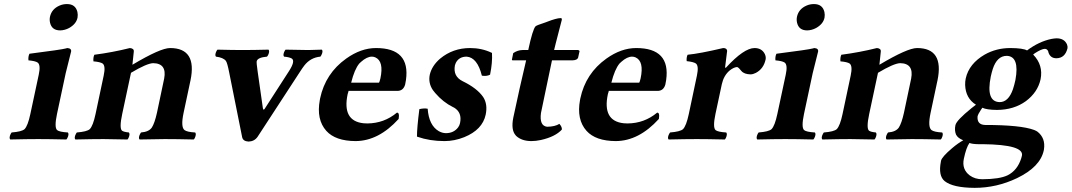

<svg xmlns="http://www.w3.org/2000/svg" viewBox="-20 -678 5224 936"><path d="M257.8 -122.1Q244.1 -57.1 258.3 -43.9Q269 -34.7 311 -32.2Q317.9 -23.9 308.1 -4.4Q305.7 0 303.7 2Q217.8 0 167 0Q113.3 0 29.8 2Q22.9 -6.3 32.2 -25.4Q34.7 -29.8 36.6 -32.2Q85.9 -36.1 99.6 -48.3Q115.7 -64.5 127.9 -122.1L168.9 -314Q179.2 -361.3 163.6 -373Q151.9 -380.9 118.7 -383.8Q116.7 -401.9 123.5 -416Q280.3 -436 301.3 -441.9Q305.2 -442.9 307.6 -443.8Q329.1 -442.4 326.7 -426.8Q326.2 -425.3 300.3 -321.3ZM223.6 -596.2Q231.9 -634.3 270.5 -650.9Q287.1 -658.2 306.6 -658.2Q348.1 -658.2 357.4 -619.6Q360.4 -605.5 357.9 -591.8Q351.6 -561 316.9 -541.5Q295.9 -530.3 273.4 -529.8Q232.9 -529.8 224.1 -566.9Q220.7 -581.5 223.6 -596.2Z M575.7 -122.1Q561 -53.2 574.7 -41Q583 -34.7 608.4 -32.2Q615.2 -23.9 606 -4.4Q603.5 0 601.6 2Q515.1 0 484.9 0Q431.2 0 347.2 2Q340.3 -6.3 350.1 -25.4Q352.5 -29.8 354.5 -32.2Q403.8 -36.1 417.5 -48.3Q433.6 -64.5 445.8 -122.1L485.4 -309.1Q495.6 -356.4 480.5 -368.2Q468.8 -376 435.5 -378.9Q433.6 -397 439.9 -411.1Q527.3 -422.4 613.3 -443.8Q633.8 -441.9 632.3 -426.8Q632.3 -425.3 625.5 -362.3Q762.2 -443.8 809.1 -443.8Q941.4 -443.8 908.7 -286.1Q908.2 -284.7 908.2 -284.2L875 -127.9Q860.4 -59.1 879.4 -43.9Q892.6 -34.2 931.6 -32.2Q938.5 -23.9 929.2 -4.4Q926.8 0 924.3 2Q838.4 0 782.7 0Q743.2 0 660.2 2Q653.3 -6.3 663.1 -25.4Q665.5 -29.8 667.5 -32.2Q705.6 -35.2 720.2 -56.2Q733.9 -77.6 745.1 -127.9L780.3 -294.9Q794.4 -369.1 726.6 -370.1Q695.8 -369.1 618.7 -323.2Q618.7 -322.3 618.2 -321.3Z M1364.7 -401.9Q1357.9 -410.2 1367.7 -429.7Q1370.1 -434.1 1372.1 -436Q1445.8 -434.1 1482.9 -434.1Q1506.3 -434.1 1549.3 -436Q1556.2 -427.7 1546.4 -408.7Q1543.9 -404.3 1542 -401.9Q1493.7 -397.5 1463.4 -358.4Q1454.6 -347.2 1439.9 -324.2L1235.8 -11.2Q1220.2 11.2 1191.9 12.2Q1165 10.7 1160.6 -8.8L1097.2 -325.2Q1087.9 -372.6 1081.1 -381.3Q1068.4 -397.5 1032.7 -401.9Q1025.9 -410.2 1035.6 -429.7Q1038.1 -434.1 1040 -436Q1113.8 -434.1 1162.6 -434.1Q1215.3 -434.1 1289.1 -436Q1295.9 -427.7 1286.6 -408.7Q1284.2 -404.3 1281.7 -401.9Q1235.8 -397.9 1231.4 -379.4Q1230 -371.1 1235.8 -331.1L1261.2 -152.8Q1263.2 -139.2 1268.6 -145.5Q1270 -147 1270.5 -147.9L1388.7 -331.1Q1419.9 -379.4 1403.3 -392.1Q1392.1 -399.4 1364.7 -401.9Z M1691.9 -274.9H1827.6Q1830.1 -277.8 1834.5 -295.9Q1852.1 -379.4 1809.6 -398.4Q1801.3 -401.9 1793 -401.9Q1768.6 -401.9 1740.2 -376.5Q1735.4 -371.6 1731.4 -368.2Q1708 -339.8 1691.9 -274.9ZM1915 -128.9Q1928.2 -128.9 1923.8 -102.1Q1923.3 -99.6 1923.3 -98.1Q1825.7 9.3 1713.4 9.8Q1615.2 9.3 1570.8 -40Q1521.5 -95.2 1539.1 -190.4Q1540 -194.8 1540.5 -198.2Q1566.4 -320.3 1668 -392.6Q1739.7 -443.8 1813 -443.8Q1981 -443.8 1959 -287.6Q1957.5 -276.4 1955.1 -266.1Q1946.8 -236.3 1919.4 -234.9H1679.2Q1678.7 -232.4 1677.7 -228.5Q1675.8 -222.2 1674.8 -219.2Q1647 -88.4 1752 -77.1Q1760.7 -76.2 1770.5 -76.2Q1852.5 -76.7 1915 -128.9Z M2024.4 -146Q2047.9 -151.4 2064.9 -147.9Q2070.8 -66.9 2119.1 -38.6Q2135.7 -29.3 2153.3 -28.8Q2191.9 -28.8 2213.4 -57.1Q2220.7 -67.4 2222.7 -78.1Q2233.4 -129.4 2193.8 -153.3Q2190.9 -155.3 2188.5 -155.8Q2140.1 -179.7 2101.6 -224.6Q2094.7 -232.4 2090.3 -238.8Q2066.9 -273.4 2075.2 -314Q2085.4 -357.4 2125.5 -392.1Q2188 -443.8 2271.5 -443.8Q2328.1 -443.8 2375.5 -421.4Q2377.4 -420.4 2378.4 -419.9Q2381.3 -373 2369.1 -314Q2353 -305.2 2329.1 -309.1Q2307.1 -397.9 2254.9 -401.9Q2217.8 -401.9 2202.1 -371.6Q2199.2 -365.2 2197.8 -359.9Q2187.5 -305.7 2235.4 -282.2Q2305.7 -248 2335.4 -205.1Q2358.4 -169.9 2347.7 -119.1Q2332 -45.4 2243.2 -9.3Q2195.3 9.8 2147 9.8Q2075.2 9.8 2015.1 -11.2Q2013.7 -11.7 2012.7 -12.2Q2012.7 -55.2 2024.4 -146Z M2527.3 -434.1H2555.2Q2576.7 -534.7 2590.8 -549.8Q2595.7 -554.7 2639.2 -568.8Q2645 -570.8 2648.4 -572.3Q2692.4 -589.4 2712.9 -589.8Q2719.7 -589.8 2718.8 -583Q2718.8 -581.5 2718.8 -581.1Q2718.3 -579.1 2689.5 -467.8L2681.2 -434.1H2798.3Q2804.7 -432.6 2805.2 -428.2L2798.3 -397Q2794.4 -384.8 2771.5 -383.8H2670.9Q2658.2 -325.2 2635.3 -213.9Q2621.6 -147.9 2617.2 -127Q2608.9 -64.5 2647 -60.1Q2685.5 -60.5 2707 -74.2Q2721.2 -58.1 2718.8 -45.9Q2686.5 -11.2 2617.2 4.4Q2592.3 9.8 2570.8 9.8Q2523.4 9.8 2496.1 -15.6Q2495.1 -17.1 2494.1 -18.1Q2470.2 -44.4 2482.4 -105Q2513.7 -252.9 2544.9 -383.8H2479.5Q2475.1 -383.8 2475.6 -387.7Q2476.1 -389.2 2476.1 -390.1L2481.9 -418.9Q2502.9 -433.6 2527.3 -434.1Z M2960.4 -274.9H3096.2Q3098.6 -277.8 3103 -295.9Q3120.6 -379.4 3078.1 -398.4Q3069.8 -401.9 3061.5 -401.9Q3037.1 -401.9 3008.8 -376.5Q3003.9 -371.6 3000 -368.2Q2976.6 -339.8 2960.4 -274.9ZM3183.6 -128.9Q3196.8 -128.9 3192.4 -102.1Q3191.9 -99.6 3191.9 -98.1Q3094.2 9.3 2981.9 9.8Q2883.8 9.3 2839.4 -40Q2790 -95.2 2807.6 -190.4Q2808.6 -194.8 2809.1 -198.2Q2835 -320.3 2936.5 -392.6Q3008.3 -443.8 3081.5 -443.8Q3249.5 -443.8 3227.5 -287.6Q3226.1 -276.4 3223.6 -266.1Q3215.3 -236.3 3188 -234.9H2947.8Q2947.3 -232.4 2946.3 -228.5Q2944.3 -222.2 2943.4 -219.2Q2915.5 -88.4 3020.5 -77.1Q3029.3 -76.2 3039.1 -76.2Q3121.1 -76.7 3183.6 -128.9Z M3499 -268.1 3467.8 -122.1Q3454.1 -57.1 3468.3 -43.9Q3479 -34.7 3520.5 -32.2Q3527.3 -23.9 3518.1 -4.4Q3515.6 0 3513.7 2Q3427.7 0 3377 0Q3323.2 0 3239.3 2Q3232.4 -6.3 3242.2 -25.4Q3244.6 -29.8 3246.6 -32.2Q3295.9 -36.1 3309.6 -48.3Q3325.7 -64.5 3337.9 -122.1L3377.4 -309.1Q3387.7 -357.4 3372.1 -368.7Q3360.4 -376.5 3327.6 -379.9Q3325.7 -397.5 3332 -411.1Q3392.1 -417 3505.4 -443.8Q3523.9 -443.8 3524.9 -429.7Q3524.9 -427.7 3524.4 -426.8Q3524.4 -425.8 3514.6 -348.1H3519Q3606.4 -443.4 3658.2 -443.8Q3693.8 -443.8 3708.5 -414.6Q3714.8 -400.9 3712.4 -388.2Q3702.6 -342.8 3665 -322.8Q3651.4 -315.9 3639.6 -315.4Q3607.9 -315.9 3594.2 -332Q3580.6 -348.6 3576.7 -350.1Q3573.7 -351.1 3572.3 -351.1Q3557.1 -350.1 3536.6 -334Q3508.3 -309.6 3499 -268.1Z M3899.4 -122.1Q3885.7 -57.1 3899.9 -43.9Q3910.6 -34.7 3952.6 -32.2Q3959.5 -23.9 3949.7 -4.4Q3947.3 0 3945.3 2Q3859.4 0 3808.6 0Q3754.9 0 3671.4 2Q3664.6 -6.3 3673.8 -25.4Q3676.3 -29.8 3678.2 -32.2Q3727.5 -36.1 3741.2 -48.3Q3757.3 -64.5 3769.5 -122.1L3810.5 -314Q3820.8 -361.3 3805.2 -373Q3793.5 -380.9 3760.3 -383.8Q3758.3 -401.9 3765.1 -416Q3921.9 -436 3942.9 -441.9Q3946.8 -442.9 3949.2 -443.8Q3970.7 -442.4 3968.3 -426.8Q3967.8 -425.3 3941.9 -321.3ZM3865.2 -596.2Q3873.5 -634.3 3912.1 -650.9Q3928.7 -658.2 3948.2 -658.2Q3989.7 -658.2 3999 -619.6Q4002 -605.5 3999.5 -591.8Q3993.2 -561 3958.5 -541.5Q3937.5 -530.3 3915 -529.8Q3874.5 -529.8 3865.7 -566.9Q3862.3 -581.5 3865.2 -596.2Z M4217.3 -122.1Q4202.6 -53.2 4216.3 -41Q4224.6 -34.7 4250 -32.2Q4256.8 -23.9 4247.6 -4.4Q4245.1 0 4243.2 2Q4156.7 0 4126.5 0Q4072.8 0 3988.8 2Q3981.9 -6.3 3991.7 -25.4Q3994.1 -29.8 3996.1 -32.2Q4045.4 -36.1 4059.1 -48.3Q4075.2 -64.5 4087.4 -122.1L4127 -309.1Q4137.2 -356.4 4122.1 -368.2Q4110.4 -376 4077.1 -378.9Q4075.2 -397 4081.5 -411.1Q4168.9 -422.4 4254.9 -443.8Q4275.4 -441.9 4273.9 -426.8Q4273.9 -425.3 4267.1 -362.3Q4403.8 -443.8 4450.7 -443.8Q4583 -443.8 4550.3 -286.1Q4549.8 -284.7 4549.8 -284.2L4516.6 -127.9Q4502 -59.1 4521 -43.9Q4534.2 -34.2 4573.2 -32.2Q4580.1 -23.9 4570.8 -4.4Q4568.4 0 4565.9 2Q4480 0 4424.3 0Q4384.8 0 4301.8 2Q4294.9 -6.3 4304.7 -25.4Q4307.1 -29.8 4309.1 -32.2Q4347.2 -35.2 4361.8 -56.2Q4375.5 -77.6 4386.7 -127.9L4421.9 -294.9Q4436 -369.1 4368.2 -370.1Q4337.4 -369.1 4260.3 -323.2Q4260.3 -322.3 4259.8 -321.3Z M4930.2 -288.1Q4951.2 -403.3 4888.2 -405.8Q4840.8 -405.8 4819.8 -341.8Q4814.5 -325.2 4810.1 -305.2Q4785.2 -181.6 4853.5 -180.2Q4896 -180.2 4918 -242.7Q4924.8 -263.2 4930.2 -288.1ZM4749 24.9Q4719.7 24.4 4706.1 19Q4690.4 40.5 4678.7 96.2Q4668 147.5 4707.5 177.2Q4732.9 195.8 4768.6 195.8Q4854 195.3 4892.6 176.3Q4939.9 152.3 4958.5 93.8Q4960.4 86.9 4961.9 81.1Q4973.1 27.3 4772 24.9Q4761.2 24.9 4749 24.9ZM5129.9 -394Q5101.6 -394 5091.8 -420.4Q5090.3 -424.8 5089.8 -428.2Q5085 -439.5 5073.7 -439.9Q5058.1 -439.9 5024.9 -418.5Q5019 -414.6 5016.6 -412.1Q5066.9 -360.4 5052.7 -291Q5038.6 -228 4981.4 -185.1Q4922.9 -142.6 4840.3 -142.1Q4789.6 -142.6 4769 -152.8Q4767.1 -149.9 4762.7 -143.6Q4748.5 -122.6 4745.6 -110.8Q4742.2 -70.3 4781.7 -68.8Q4956.1 -68.8 5021.5 -44.4Q5032.2 -40 5037.6 -36.1Q5077.6 -4.9 5069.3 50.3Q5068.8 53.2 5068.4 55.2Q5051.3 135.7 4938 190.4Q4838.9 237.8 4731.4 237.8Q4626 237.3 4585.4 205.1Q4553.2 178.7 4566.9 109.4Q4567.4 107.4 4567.4 106Q4571.3 86.9 4622.1 43.9Q4650.9 19.5 4675.8 5.9Q4649.4 -4.4 4640.6 -22Q4632.3 -42.5 4637.7 -67.9Q4642.6 -91.3 4716.3 -150.9Q4728 -160.2 4737.8 -167.5Q4687.5 -198.7 4685.1 -263.7Q4684.6 -280.3 4688 -295.9Q4704.1 -367.7 4780.8 -412.1Q4837.4 -443.8 4905.3 -443.8Q4967.8 -443.4 4986.8 -432.1Q5044.9 -475.6 5106 -488.3Q5119.6 -490.7 5130.4 -491.2Q5168.5 -491.2 5181.6 -461.4Q5185.5 -451.2 5184.1 -442.9Q5172.4 -394.5 5129.9 -394Z"/></svg>

Font: Linux Libertine Slanted O
Style: Bold Slanted
Weight: 700
Designer: Philipp H. Poll
Foundry: Philipp H. Poll
Version: Version 5.0.0